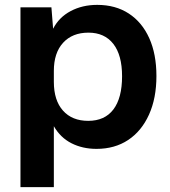

<svg xmlns="http://www.w3.org/2000/svg" viewBox="-20 -601 699 788"><path d="M64 167V-571H191L198 -483Q222 -530 270 -555.5Q318 -581 379 -581Q454 -581 508.5 -545.5Q563 -510 592.5 -444.5Q622 -379 622 -289Q622 -198 591.5 -130.5Q561 -63 506 -26.5Q451 10 376 10Q319 10 273.5 -13Q228 -36 201 -83V167ZM201 -265Q201 -189 238.5 -147Q276 -105 342 -105Q410 -105 445.5 -152Q481 -199 481 -288Q481 -375 445 -421Q409 -467 343 -467Q277 -467 239 -425.5Q201 -384 201 -310Z"/></svg>

Font: BDO Grotesk DemiBold
Style: Regular
Weight: 600
Designer: Deni Anggara
Foundry: Lokal Container
Version: Version 2.000